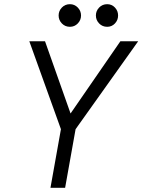

<svg xmlns="http://www.w3.org/2000/svg" viewBox="-20 -897 680 917"><path d="M221 0 271 -280 120 -700H195L317 -355L555 -700H640L341 -280L291 0ZM492 -769Q469 -769 453.5 -785Q438 -801 438 -823Q438 -845 453.5 -861Q469 -877 492 -877Q514 -877 529 -861Q544 -845 544 -823Q544 -801 529 -785Q514 -769 492 -769ZM314 -769Q291 -769 275.5 -785Q260 -801 260 -823Q260 -845 275.5 -861Q291 -877 314 -877Q336 -877 351.5 -861Q367 -845 367 -823Q367 -801 351.5 -785Q336 -769 314 -769Z"/></svg>

Font: DM Mono Light
Style: Italic
Weight: 300
Italic angle: -10°
Designer: Colophon Foundry
Foundry: Colophon Foundry
Version: Version 1.000; ttfautohint (v1.8.2.53-6de2)